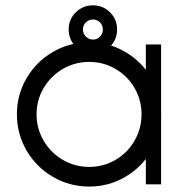

<svg xmlns="http://www.w3.org/2000/svg" viewBox="-20 -676 688 704"><path d="M42 -257Q42 -329 77.5 -389.5Q113 -450 174 -485.5Q235 -521 307 -521Q379 -521 439.5 -485.5Q500 -450 535.5 -389.5Q571 -329 571 -257Q571 -185 535.5 -124Q500 -63 439.5 -27.5Q379 8 307 8Q235 8 174 -27.5Q113 -63 77.5 -124Q42 -185 42 -257ZM499 -257Q499 -309.3 473.3 -353.4Q447.6 -397.6 403.4 -423.3Q359.3 -449 307 -449Q254.7 -449 210.5 -423.3Q166.3 -397.5 140.2 -353.4Q114 -309.2 114 -256.9Q114 -204.6 140.1 -160Q166.3 -115.4 210.5 -89.7Q254.6 -64 306.9 -64Q359.2 -64 403.4 -89.7Q447.5 -115.5 473.3 -160.1Q499 -204.7 499 -257ZM514.7 -513H570.7V0H514.7ZM231.8 -568.1Q231.8 -605.2 257.9 -630.8Q284 -656.4 321.1 -656.4Q357.9 -656.4 383.6 -630.7Q409.3 -604.9 409.3 -568Q409.3 -531.1 383.6 -505Q357.9 -478.9 320.9 -478.9Q284 -478.9 257.9 -504.9Q231.8 -531 231.8 -568.1ZM357.1 -568.1Q357.1 -583.5 346.7 -594Q336.3 -604.4 321 -604.4Q305.7 -604.4 294.9 -594Q284.1 -583.6 284.1 -568.1Q284.1 -552.7 294.9 -541.8Q305.7 -530.9 321 -530.9Q336.3 -530.9 346.7 -541.8Q357.1 -552.7 357.1 -568.1Z"/></svg>

Font: Lineal Thin
Style: Regular
Weight: 200
Designer: Created by Frank Adebiaye with contributions from Anton Moglia & Ariel Martín Pérez
Created by Frank ADEBIAYE with FontF
Foundry: Velvetyne Type Foundry
Version: Version 2.000;Glyphs 3.2 (3227)